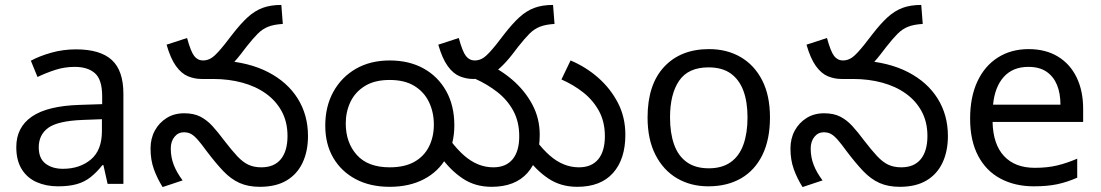

<svg xmlns="http://www.w3.org/2000/svg" viewBox="-20 -745 4460 778"><path d="M288 -545Q386 -545 433 -502Q480 -459 480 -365V0H416L399 -76H395Q372 -47 347.5 -27.5Q323 -8 291.5 1Q260 10 215 10Q167 10 128.5 -7Q90 -24 68 -59.5Q46 -95 46 -149Q46 -229 109 -272.5Q172 -316 303 -320L394 -323V-355Q394 -422 365 -448Q336 -474 283 -474Q241 -474 203 -461.5Q165 -449 132 -433L105 -499Q140 -518 188 -531.5Q236 -545 288 -545ZM314 -259Q214 -255 175.5 -227Q137 -199 137 -148Q137 -103 164.5 -82Q192 -61 235 -61Q303 -61 348 -98.5Q393 -136 393 -214V-262Z M1033 12Q986 12 951 -3.5Q916 -19 885 -51.5Q854 -84 817 -133Q796 -162 781.5 -178.5Q767 -195 754.5 -202Q742 -209 725 -209Q702 -209 687 -190.5Q672 -172 672 -143Q672 -108 684 -77Q696 -46 720 -14L639 13Q617 -22 603.5 -59.5Q590 -97 590 -143Q590 -184 607.5 -216Q625 -248 655.5 -267Q686 -286 726 -286Q765 -286 791.5 -272.5Q818 -259 840.5 -234.5Q863 -210 889 -175Q919 -136 941.5 -112Q964 -88 986.5 -77.5Q1009 -67 1039 -67Q1091 -67 1118 -100Q1145 -133 1145 -194Q1145 -250 1122 -293Q1099 -336 1058 -365.5Q1017 -395 962 -410Q907 -425 843 -425H799L877 -500Q989 -493 1067 -452.5Q1145 -412 1186.5 -345.5Q1228 -279 1228 -194Q1228 -132 1206 -85.5Q1184 -39 1141 -13.5Q1098 12 1033 12ZM797 -425Q768 -425 741.5 -436Q715 -447 693 -477.5Q671 -508 655 -564L738 -591Q753 -536 767 -518Q781 -500 803 -500Q823 -500 840.5 -512.5Q858 -525 890 -565L921 -605Q955 -649 983.5 -675Q1012 -701 1044 -713Q1076 -725 1120 -725L1126 -648Q1091 -646 1067.5 -637Q1044 -628 1024.5 -608.5Q1005 -589 979 -556L956 -526Q928 -490 903 -468Q878 -446 852.5 -435.5Q827 -425 797 -425Z M1298 -236Q1298 -314 1331 -373.5Q1364 -433 1422.5 -466.5Q1481 -500 1559 -500Q1638 -500 1696.5 -467.5Q1755 -435 1788 -376Q1821 -317 1821 -237Q1821 -163 1789 -106.5Q1757 -50 1698 -19Q1639 12 1559 12Q1480 12 1421.5 -19Q1363 -50 1330.5 -105.5Q1298 -161 1298 -236ZM1381 -245Q1381 -167 1426 -117Q1471 -67 1559 -67Q1619 -67 1658.5 -89Q1698 -111 1718 -150.5Q1738 -190 1738 -240Q1738 -290 1718.5 -331Q1699 -372 1659.5 -396.5Q1620 -421 1559 -421Q1498 -421 1458.5 -396.5Q1419 -372 1400 -332Q1381 -292 1381 -245ZM1972 12Q1905 12 1854.5 -22Q1804 -56 1765 -111L1805 -176Q1833 -139 1860.5 -115Q1888 -91 1917.5 -79Q1947 -67 1979 -67Q2030 -67 2057 -99.5Q2084 -132 2084 -193Q2084 -251 2060.5 -295Q2037 -339 1996.5 -371Q1956 -403 1905 -426L1942 -492Q2004 -466 2055 -422.5Q2106 -379 2136.5 -322.5Q2167 -266 2167 -199Q2167 -100 2117 -44Q2067 12 1972 12ZM2319 12Q2252 12 2201.5 -22Q2151 -56 2112 -111L2152 -176Q2180 -139 2207.5 -115Q2235 -91 2264.5 -79Q2294 -67 2326 -67Q2377 -67 2404 -99.5Q2431 -132 2431 -193Q2431 -251 2407.5 -294.5Q2384 -338 2344.5 -369.5Q2305 -401 2255 -423L2292 -500Q2354 -474 2404 -430Q2454 -386 2484 -328Q2514 -270 2514 -199Q2514 -100 2464 -44Q2414 12 2319 12ZM1898 -425Q1869 -425 1842.5 -436Q1816 -447 1794 -477.5Q1772 -508 1756 -564L1839 -591Q1854 -536 1868 -518Q1882 -500 1904 -500Q1924 -500 1941.5 -512.5Q1959 -525 1991 -565L2022 -605Q2056 -649 2084.5 -675Q2113 -701 2145 -713Q2177 -725 2221 -725L2227 -648Q2192 -646 2168.5 -637Q2145 -628 2125.5 -608.5Q2106 -589 2080 -556L2057 -526Q2029 -490 2004 -468Q1979 -446 1953.5 -435.5Q1928 -425 1898 -425Z M3100 -269Q3100 -180 3069.5 -117.5Q3039 -55 2983 -22.5Q2927 10 2850 10Q2779 10 2723.5 -22.5Q2668 -55 2636 -117.5Q2604 -180 2604 -269Q2604 -402 2671 -474Q2738 -546 2853 -546Q2926 -546 2981.5 -513.5Q3037 -481 3068.5 -419.5Q3100 -358 3100 -269ZM2695 -269Q2695 -206 2711.5 -159.5Q2728 -113 2763 -88Q2798 -63 2852 -63Q2906 -63 2941 -88Q2976 -113 2992.5 -159.5Q3009 -206 3009 -269Q3009 -333 2992 -378Q2975 -423 2940.5 -447.5Q2906 -472 2851 -472Q2769 -472 2732 -418Q2695 -364 2695 -269Z M3626 12Q3579 12 3544 -3.5Q3509 -19 3478 -51.5Q3447 -84 3410 -133Q3389 -162 3374.5 -178.5Q3360 -195 3347.5 -202Q3335 -209 3318 -209Q3295 -209 3280 -190.5Q3265 -172 3265 -143Q3265 -108 3277 -77Q3289 -46 3313 -14L3232 13Q3210 -22 3196.5 -59.5Q3183 -97 3183 -143Q3183 -184 3200.5 -216Q3218 -248 3248.5 -267Q3279 -286 3319 -286Q3358 -286 3384.5 -272.5Q3411 -259 3433.5 -234.5Q3456 -210 3482 -175Q3512 -136 3534.5 -112Q3557 -88 3579.5 -77.5Q3602 -67 3632 -67Q3684 -67 3711 -100Q3738 -133 3738 -194Q3738 -250 3715 -293Q3692 -336 3651 -365.5Q3610 -395 3555 -410Q3500 -425 3436 -425H3392L3470 -500Q3582 -493 3660 -452.5Q3738 -412 3779.5 -345.5Q3821 -279 3821 -194Q3821 -132 3799 -85.5Q3777 -39 3734 -13.5Q3691 12 3626 12ZM3390 -425Q3361 -425 3334.5 -436Q3308 -447 3286 -477.5Q3264 -508 3248 -564L3331 -591Q3346 -536 3360 -518Q3374 -500 3396 -500Q3416 -500 3433.5 -512.5Q3451 -525 3483 -565L3514 -605Q3548 -649 3576.5 -675Q3605 -701 3637 -713Q3669 -725 3713 -725L3719 -648Q3684 -646 3660.5 -637Q3637 -628 3617.5 -608.5Q3598 -589 3572 -556L3549 -526Q3521 -490 3496 -468Q3471 -446 3445.5 -435.5Q3420 -425 3390 -425Z M4148 -546Q4217 -546 4266.5 -516Q4316 -486 4342.5 -431.5Q4369 -377 4369 -304V-251H4002Q4004 -160 4048.5 -112.5Q4093 -65 4173 -65Q4224 -65 4263.5 -74.5Q4303 -84 4345 -102V-25Q4304 -7 4264 1.5Q4224 10 4169 10Q4093 10 4034.5 -21Q3976 -52 3943.5 -113.5Q3911 -175 3911 -264Q3911 -352 3940.5 -415Q3970 -478 4023.5 -512Q4077 -546 4148 -546ZM4147 -474Q4084 -474 4047.5 -433.5Q4011 -393 4004 -321H4277Q4277 -367 4263 -401Q4249 -435 4220.5 -454.5Q4192 -474 4147 -474Z"/></svg>

Font: telugu15
Style: Book
Weight: 400
Designer: Jelle Bosma - Monotype Design Team
Foundry: Monotype Imaging Inc.
Version: Version 2.003